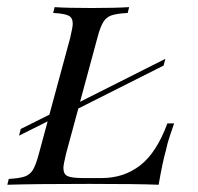

<svg xmlns="http://www.w3.org/2000/svg" viewBox="-46 -510 546 530"><path d="M434.7 -169.4Q433.1 -163.7 425 -141.1Q416.9 -118.5 412.1 -95.2Q403.2 -65.3 391.9 0Q335.5 -2.4 200 -2.4Q50.8 -2.4 -25.8 0L-21.8 -16.1Q7.3 -17.7 21.8 -22.6Q36.3 -27.4 44.8 -41.1Q53.2 -54.8 61.3 -85.5L85.5 -175L6.5 -135.5L11.3 -154L90.3 -193.5L147.6 -404.8Q154.8 -435.5 154.8 -444.4Q154.8 -461.3 143.1 -466.9Q131.5 -472.6 100.8 -474.2L104.8 -490.3Q137.9 -487.9 207.3 -487.9Q271.8 -487.9 310.5 -490.3L306.5 -474.2Q276.6 -472.6 262.1 -467.7Q247.6 -462.9 239.1 -449.2Q230.6 -435.5 222.6 -404.8L175 -229L410.5 -347.6L405.6 -329L170.2 -210.5L136.3 -85.5Q129 -54.8 129 -46.8Q129 -29 140.7 -23.8Q152.4 -18.5 183.9 -18.5H234.7Q296 -18.5 341.1 -53.6Q386.3 -88.7 416.1 -169.4Z"/></svg>

Font: Playfair Display SC
Style: Italic
Weight: 400
Italic angle: -14°
Designer: Claus Eggers Sørensen
Foundry: Claus Eggers Sørensen
Version: Version 1.202; ttfautohint (v1.6)